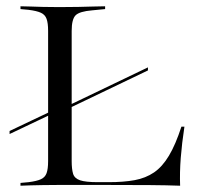

<svg xmlns="http://www.w3.org/2000/svg" viewBox="-20 -591 641 611"><path d="M173.4 -233.9V-243.5L450.8 -376.6V-366.9ZM10.5 -164.5V-174.2L173.4 -251.6V-241.9ZM162.1 -2.4Q137.9 -2.4 116.9 -2Q96 -1.6 78.2 -1.2Q60.5 -0.8 45.2 0V-8.9L71 -11.3Q96.8 -14.5 110.1 -20.6Q123.4 -26.6 128.2 -39.9Q133.1 -53.2 133.1 -78.2V-369.4H208.1V-78.2Q208.1 -53.2 212.5 -38.3Q216.9 -23.4 234.7 -17.3Q252.4 -11.3 291.1 -11.3H325.8Q373.4 -11.3 408.5 -17.7Q443.5 -24.2 470.2 -42.3Q496.8 -60.5 517.7 -95.6Q538.7 -130.6 557.3 -187.9H566.9Q558.9 -135.5 555.2 -88.7Q551.6 -41.9 553.2 0Q510.5 -1.6 456 -2Q401.6 -2.4 327.4 -2.4H170.2ZM162.1 -568.5H170.2H175.8Q204.8 -568.5 229.4 -569Q254 -569.4 275.4 -570.2Q296.8 -571 314.5 -571V-562.1L273.4 -558.1Q233.1 -554.8 220.6 -542.3Q208.1 -529.8 208.1 -492.7V-369.4H133.1V-492.7Q133.1 -517.7 128.2 -531Q123.4 -544.4 110.1 -550.4Q96.8 -556.5 71 -559.7L45.2 -562.1V-571Q60.5 -571 78.2 -570.2Q96 -569.4 116.9 -569Q137.9 -568.5 162.1 -568.5Z"/></svg>

Font: Playfair 144pt SemiExpanded Light
Style: Regular
Weight: 300
Width: 6
Designer: Claus Eggers Sørensen
Foundry: Claus Eggers Sørensen
Version: Version 2.203